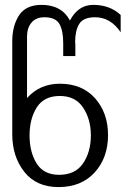

<svg xmlns="http://www.w3.org/2000/svg" viewBox="-20 -760 510 780"><path d="M349.1 -210Q349.1 -275.9 317.4 -323.2Q286.1 -370.1 223.1 -370.1Q158.7 -370.1 129.4 -323.7Q100.1 -277.3 100.1 -210Q100.1 -142.6 128.4 -96.7Q157.2 -49.8 220.2 -49.8Q285.6 -49.8 317.4 -96.2Q349.1 -142.6 349.1 -210ZM470.2 -628.9Q429.2 -689.9 366.2 -689.9Q318.4 -689.9 301.8 -662.6Q285.2 -635.3 285.2 -588.9Q285.2 -585 286.1 -582V-532.2H236.8V-585Q236.8 -634.8 221.7 -662.1Q206.1 -689.9 160.2 -689.9Q126 -689.9 107.9 -668Q89.8 -646.5 89.8 -610.8V-361.8Q142.1 -419.9 223.1 -419.9Q313.5 -419.9 366.2 -360.8Q418.9 -301.3 418.9 -210.9Q418.9 -119.1 364.3 -59.1Q310.1 0 217.8 0Q127.9 0 79.1 -61.5Q29.8 -123.5 29.8 -214.8V-591.8Q29.8 -656.2 58.1 -698.7Q85.9 -740.2 148.9 -740.2Q230 -740.2 264.2 -676.8Q297.4 -740.2 358.9 -740.2Q426.3 -740.2 470.2 -699.2Z"/></svg>

Font: Miedinger*
Style: Book
Weight: 400
Version: Version 001.000